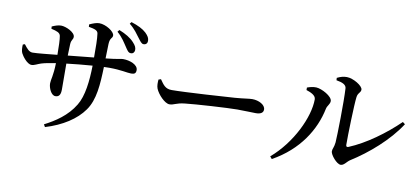

<svg xmlns="http://www.w3.org/2000/svg" viewBox="-77 -1102 3135 1435"><g transform="rotate(10 1490.0 -384.5)"><path d="M809 -638C825 -614 835 -597 853 -597C870 -596 881 -608 882 -625C882 -645 876 -658 855 -681C829 -710 790 -733 740 -753L728 -738C770 -702 791 -664 809 -638ZM890 -722C909 -698 919 -680 936 -680C954 -680 965 -692 965 -709C965 -731 956 -746 934 -768C908 -792 872 -810 819 -827L808 -813C853 -777 871 -746 890 -722ZM48 -521C46 -499 48 -471 55 -457C65 -436 104 -382 138 -382C159 -382 182 -397 208 -405C234 -413 271 -420 316 -427C314 -330 299 -300 299 -271C299 -236 322 -183 354 -183C382 -183 394 -201 394 -241L393 -437C449 -444 522 -451 589 -456C587 -339 574 -222 530 -151C475 -59 387 -2 307 39L318 58C447 19 547 -46 604 -127C663 -209 670 -328 674 -461L715 -462C805 -462 851 -448 882 -448C906 -448 919 -454 919 -480C919 -521 857 -544 805 -544C785 -544 774 -536 675 -526L678 -636C680 -686 701 -681 701 -704C701 -734 634 -777 584 -777C562 -777 536 -767 510 -755L511 -737C557 -729 580 -722 583 -698C589 -656 589 -598 589 -518L393 -498C394 -533 395 -568 396 -586C398 -620 413 -621 413 -643C413 -678 342 -710 306 -710C284 -710 258 -701 237 -691L238 -674C282 -664 304 -656 309 -633C314 -610 316 -547 316 -490C256 -484 166 -474 130 -474C103 -474 86 -496 63 -526Z M1110 -445 1092 -439C1090 -417 1089 -392 1097 -371C1114 -329 1169 -271 1204 -271C1238 -271 1251 -290 1317 -297C1393 -306 1641 -321 1711 -321C1778 -321 1813 -318 1851 -318C1889 -318 1908 -331 1908 -355C1908 -391 1858 -417 1808 -417C1783 -417 1745 -409 1678 -404C1623 -400 1301 -379 1202 -379C1153 -379 1136 -408 1110 -445Z M2402 -683 2403 -665C2452 -657 2479 -643 2480 -616C2486 -520 2481 -258 2477 -206C2473 -167 2461 -156 2461 -136C2461 -111 2512 -48 2543 -48C2568 -48 2584 -79 2607 -94C2736 -175 2879 -298 2964 -430L2946 -444C2841 -342 2704 -242 2578 -190C2566 -185 2559 -189 2559 -203C2558 -276 2565 -513 2572 -566C2576 -601 2599 -604 2599 -628C2599 -657 2524 -702 2476 -702C2451 -702 2431 -697 2402 -683ZM2195 -554C2225 -544 2268 -528 2268 -496C2268 -362 2169 -151 2014 -19L2029 -1C2227 -111 2329 -279 2362 -441C2367 -466 2388 -480 2388 -504C2388 -540 2306 -584 2264 -586C2238 -587 2215 -580 2195 -573Z"/></g></svg>

Font: Noto Serif CJK SC SemiBold
Style: Regular
Weight: 600
Designer: Ryoko NISHIZUKA 西塚涼子 (kana & ideographs); Frank Grießhammer (Latin, Greek & Cyrillic); Wenlong ZHANG 张文龙 (bopomofo); San
Foundry: Adobe
Version: Version 2.001;hotconv 1.1.0;makeotfexe 2.6.0